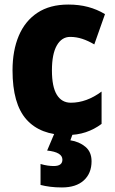

<svg xmlns="http://www.w3.org/2000/svg" viewBox="-20 -583 505 843"><path d="M273 10Q157 10 96 -58.5Q35 -127 35 -274Q35 -361 62.5 -426Q90 -491 144.5 -527Q199 -563 280 -563Q327 -563 366.5 -552.5Q406 -542 441 -521L394 -388Q367 -404 341 -412.5Q315 -421 288 -421Q251 -421 229.5 -383.5Q208 -346 208 -274Q208 -202 229.5 -167Q251 -132 291 -132Q360 -132 426 -181V-39Q394 -15 356.5 -2.5Q319 10 273 10ZM382 125Q382 178 348 209Q314 240 252 240Q224 240 200.5 237Q177 234 158 229V137Q175 142 189.5 144Q204 146 216 146Q254 146 254 118Q254 85 187 78L220 0H301L289 33Q328 39 355 61.5Q382 84 382 125Z"/></svg>

Font: Noto Sans Lao Looped Condensed Black
Style: Regular
Weight: 900
Width: 3
Designer: Mark Frömberg, Ben Mitchell
Foundry: The Fontpad Ltd
Version: Version 1.002; ttfautohint (v1.8.4.7-5d5b)